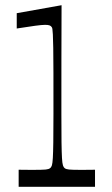

<svg xmlns="http://www.w3.org/2000/svg" viewBox="-20 -721 431 741"><path d="M52 0V-65.9Q67.3 -65.7 80.9 -65.6Q94.6 -65.4 104.1 -65.4Q144.1 -65.4 156.5 -66.7Q168.9 -68 173.4 -72.2Q178 -75.4 180.4 -83.2Q182.7 -90.9 183.9 -111.2Q185.1 -131.6 185.7 -172.1Q186.3 -212.6 186.3 -282.3Q186.3 -378.7 186.2 -439.9Q186.1 -501.1 185.5 -536.4Q184.9 -571.7 184 -588.1Q183.1 -604.6 182.1 -609.9Q181.1 -615.3 178.6 -617.6Q176.6 -620.8 171.2 -623Q165.9 -625.1 154 -625.1Q141.9 -625.1 115.9 -621.6Q89.9 -618.1 44.6 -611V-670.1L217.6 -700.9Q217.1 -595.4 217 -490.9Q216.9 -386.3 216.9 -282.3Q216.9 -212.6 217.4 -172Q218 -131.4 219.2 -111.1Q220.4 -90.7 222.9 -82.9Q225.3 -75.2 229.7 -71.9Q234.9 -67.9 246.6 -66.7Q258.4 -65.4 294.6 -65.4Q304.3 -65.4 318.4 -65.6Q332.4 -65.7 346.7 -65.9V0Z"/></svg>

Font: Ojuju ExtraLight
Style: Regular
Weight: 200
Designer: Chisaokwu Joboson, Mirko Velimirovic
Foundry: Udi Foundry
Version: Version 1.000